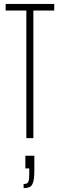

<svg xmlns="http://www.w3.org/2000/svg" viewBox="-20 -708 306 984"><path d="M115 0V-654H9V-688H258V-654H151V0ZM101 256V235Q115 235 121 229.5Q127 224 128.5 210Q130 196 130 172V155H110V90H156V165Q156 192 153.5 209.5Q151 227 145 237.5Q139 248 128.5 252Q118 256 101 256Z"/></svg>

Font: Saira UltraCondensed Thin
Style: Regular
Weight: 250
Width: 1
Designer: Hector Gatti with collaboration of the Omnibus-Type team
Foundry: Omnibus-Type
Version: Version 1.101